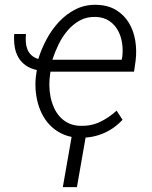

<svg xmlns="http://www.w3.org/2000/svg" viewBox="-20 -558 627 791"><path d="M308.1 9.3Q273.4 8.8 245.1 -2.7Q216.8 -14.2 195.6 -33Q174.3 -51.8 159.4 -77.1Q144.5 -102.5 136.5 -131.6Q128.4 -160.6 126.5 -191.9Q124.5 -223.1 129.4 -253.9L131.8 -269.5Q104 -275.4 85 -289.3Q65.9 -303.2 54.9 -323Q43.9 -342.8 40.3 -366.9Q36.6 -391.1 38.6 -418H86.9Q85.4 -400.9 86.4 -384.8Q87.4 -368.7 92.8 -355Q98.1 -341.3 108.9 -331.1Q119.6 -320.8 137.7 -314.9Q150.4 -356 171.9 -396.2Q193.4 -436.5 223.4 -468.5Q253.4 -500.5 292.2 -520Q331.1 -539.6 378.9 -538.1Q426.3 -536.6 459.2 -516.1Q492.2 -495.6 511.5 -463.1Q530.8 -430.7 537.4 -389.9Q543.9 -349.1 538.6 -307.1L532.2 -262.7H188L186.5 -252.9Q183.1 -230.5 183.3 -206.3Q183.6 -182.1 188.2 -158.9Q192.9 -135.7 202.4 -114.5Q211.9 -93.3 226.8 -76.9Q241.7 -60.5 262.2 -50.5Q282.7 -40.5 310.1 -39.6Q354.5 -38.1 391.4 -55.4Q428.2 -72.8 460.4 -102.1L484.9 -64.5Q449.7 -26.9 404.5 -8.1Q359.4 10.7 308.1 9.3ZM375.5 -488.3Q338.4 -489.7 309.3 -473.9Q280.3 -458 258.3 -432.1Q236.3 -406.2 220.9 -374.3Q205.6 -342.3 195.8 -312H481.4L483.4 -321.8Q487.3 -350.1 483.2 -379.2Q479 -408.2 466.1 -432.1Q453.1 -456.1 430.7 -471.4Q408.2 -486.8 375.5 -488.3ZM296.9 212.9H238.8L278.8 -15.6H336.9Z"/></svg>

Font: Roboto Mono Light
Style: Italic
Weight: 300
Designer: Google
Version: Version 2.000985; 2015; ttfautohint (v1.3)